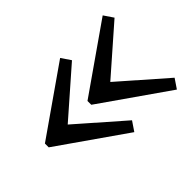

<svg xmlns="http://www.w3.org/2000/svg" viewBox="-99 -835 893 893"><g transform="rotate(-45 347.5 -388.0)"><path d="M441 -387.5 666.5 -190 635 -143.5 303.5 -375V-400L635 -631.5L666.5 -585ZM161 -387.5 386.5 -190 355 -143.5 23.5 -375V-400L355 -631.5L386.5 -585Z"/></g></svg>

Font: Besley* Condensed Medium
Style: Regular
Weight: 500
Width: 3
Designer: Owen Earl
Foundry: indestructible type*
Version: Version 3.000; ttfautohint (v1.8.3)